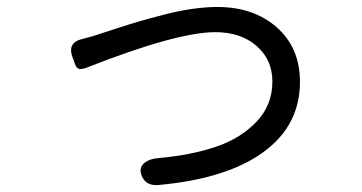

<svg xmlns="http://www.w3.org/2000/svg" viewBox="-20 -522 1040 551"><path d="M717.8 -73.2Q615.2 -7.8 436.5 8.8Q398.4 12.7 386.7 -17.6Q377.9 -40 393.1 -53.2Q408.2 -66.4 435.5 -68.4Q530.3 -77.1 600.6 -101.1Q670.9 -125 716.3 -172.9Q761.7 -220.7 761.7 -288.1Q761.7 -350.6 716.3 -390.1Q670.9 -429.7 597.7 -429.7Q487.3 -429.7 226.6 -327.1Q221.7 -325.2 217.3 -324.7Q212.9 -324.2 210.4 -323.7Q208 -323.2 205.1 -325.2Q202.1 -327.1 200.7 -328.1Q199.2 -329.1 197.3 -333.5Q195.3 -337.9 194.8 -339.4Q194.3 -340.8 191.9 -347.7Q189.5 -354.5 188.5 -356.4Q171.9 -400.4 216.8 -410.2Q250 -418.9 260.7 -422.9Q266.6 -424.8 310.1 -439Q353.5 -453.1 380.4 -460.9Q407.2 -468.8 450.7 -480Q494.1 -491.2 532.7 -496.6Q571.3 -502 603.5 -502Q708 -502 774.4 -443.4Q840.8 -384.8 840.8 -287.1Q840.8 -151.4 717.8 -73.2Z"/></svg>

Font: GenSenMaruGothic TW TTF Regular
Style: Regular
Weight: 400
Version: Version 1.301